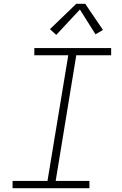

<svg xmlns="http://www.w3.org/2000/svg" viewBox="-20 -987 640 1007"><path d="M46 0V-38H229L338 -697H160V-735H563V-697H380L272 -38H449V0ZM275 -804 242 -834 380 -967H427L520 -830L481 -807L399 -937Z"/></svg>

Font: Iosevka Curly Slab XLtEx
Style: Italic
Weight: 200
Width: 7
Italic angle: -9°
Monospace: yes
Designer: Belleve Invis
Foundry: Belleve Invis
Version: Version 11.1.0; ttfautohint (v1.8.3)